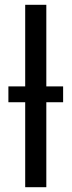

<svg xmlns="http://www.w3.org/2000/svg" viewBox="-20 -780 298 800"><path d="M85 0V-354H15V-420H85V-760H173V-420H243V-354H173V0Z"/></svg>

Font: Noto IKEA Simplified Chinese
Style: Regular
Weight: 400
Designer: Monotype Design Team
Foundry: Monotype Imaging Inc.
Version: Version 1.100